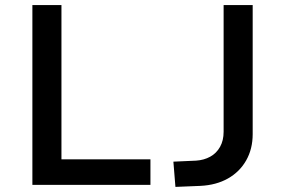

<svg xmlns="http://www.w3.org/2000/svg" viewBox="-20 -725 1118 753"><path d="M107 0V-705H221V-100H570V0ZM668 8 660 -91 749 -95Q780 -97 804.5 -110.5Q829 -124 843 -149Q857 -174 857 -208V-705H971V-199Q971 -141 945.5 -96Q920 -51 874 -25Q828 1 766 4Z"/></svg>

Font: Nunito Sans 6pt SemiBold
Style: Regular
Weight: 600
Version: Version 3.101;gftools[0.9.27]